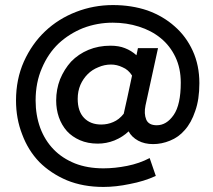

<svg xmlns="http://www.w3.org/2000/svg" viewBox="-20 -738 849 766"><path d="M370.1 -165Q330.1 -165 298.8 -178.7Q267.6 -192.4 247.1 -214.8Q225.6 -239.3 214.8 -270.5Q204.1 -301.8 204.1 -336.9Q204.1 -381.8 219.7 -421.9Q236.3 -461.9 263.7 -492.2Q293 -522.5 333 -539.1Q373 -555.7 420.9 -555.7Q454.1 -555.7 478.5 -545.9Q503.9 -536.1 524.4 -517.6Q526.4 -527.3 530.3 -545.9Q549.8 -545.9 610.4 -545.9Q597.7 -488.3 560.5 -317.4Q553.7 -284.2 563.5 -260.7Q573.2 -238.3 605.5 -238.3Q644.5 -238.3 672.9 -279.3Q701.2 -320.3 701.2 -408.2Q701.2 -465.8 679.7 -510.7Q658.2 -555.7 621.1 -585.9Q584 -616.2 534.2 -631.8Q485.4 -647.5 429.7 -647.5Q368.2 -647.5 311.5 -626Q255.9 -603.5 213.9 -564.5Q171.9 -524.4 147.5 -466.8Q122.1 -409.2 122.1 -336.9Q122.1 -278.3 140.6 -227.5Q159.2 -177.7 194.3 -141.6Q228.5 -106.4 279.3 -85.9Q329.1 -66.4 392.6 -66.4Q438.5 -66.4 487.3 -76.2Q536.1 -85.9 577.1 -107.4Q585 -83 601.6 -36.1Q554.7 -14.6 498 -3.9Q442.4 7.8 392.6 7.8Q311.5 7.8 247.1 -18.6Q182.6 -45.9 136.7 -91.8Q91.8 -138.7 68.4 -202.1Q43.9 -264.6 43.9 -336.9Q43.9 -421.9 75.2 -492.2Q107.4 -563.5 160.2 -613.3Q212.9 -663.1 283.2 -690.4Q353.5 -717.8 430.7 -717.8Q504.9 -717.8 568.4 -696.3Q630.9 -673.8 676.8 -632.8Q722.7 -592.8 749 -535.2Q775.4 -477.5 775.4 -406.2Q775.4 -340.8 758.8 -294.9Q743.2 -248 716.8 -218.8Q692.4 -190.4 658.2 -176.8Q625 -163.1 590.8 -163.1Q556.6 -163.1 531.2 -176.8Q504.9 -191.4 493.2 -213.9Q469.7 -191.4 436.5 -177.7Q404.3 -165 370.1 -165ZM383.8 -241.2Q409.2 -241.2 431.6 -251Q455.1 -260.7 473.6 -284.2Q485.4 -335 506.8 -436.5Q492.2 -460 468.8 -469.7Q446.3 -480.5 422.9 -480.5Q396.5 -480.5 372.1 -469.7Q347.7 -460 330.1 -442.4Q311.5 -423.8 300.8 -399.4Q290 -374 290 -343.8Q290 -293.9 315.4 -267.6Q340.8 -241.2 383.8 -241.2Z"/></svg>

Font: SSportsD
Style: Medium
Weight: 400
Designer: Swiss Typefaces
Version: Version 1.000